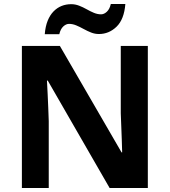

<svg xmlns="http://www.w3.org/2000/svg" viewBox="-20 -945 853 965"><path d="M723 0H531L220 -540H216Q218 -506 219.5 -472Q221 -438 222.5 -404Q224 -370 225 -336V0H90V-714H281L591 -179H594Q593 -212 592 -245Q591 -278 589.5 -310.5Q588 -343 587 -376V-714H723ZM205 -773Q208 -812 219.5 -840.5Q231 -869 249 -887.5Q267 -906 289.5 -915Q312 -924 338 -924Q358 -924 377.5 -916.5Q397 -909 415.5 -898.5Q434 -888 452 -880.5Q470 -873 488 -873Q503 -873 517 -886Q531 -899 537 -925H610Q604 -848 566 -811Q528 -774 477 -774Q457 -774 438 -781.5Q419 -789 400 -799.5Q381 -810 363 -817.5Q345 -825 327 -825Q312 -825 298 -812Q284 -799 278 -773Z"/></svg>

Font: Noto Sans Armenian
Style: Regular
Weight: 400
Designer: Monotype Design Team
Foundry: Monotype Imaging Inc.
Version: Version 2.007